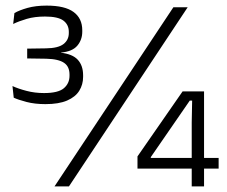

<svg xmlns="http://www.w3.org/2000/svg" viewBox="-20 -665 810 685"><path d="M142 -293.5Q104.5 -293.5 74.8 -301.2Q45 -309 29 -316.5L24.5 -358Q45 -348.5 74.5 -340.8Q104 -333 137 -333Q187.5 -333 207.8 -350.2Q228 -367.5 228 -394.5V-399Q228 -412.5 223.5 -423Q219 -433.5 209 -440.5Q199 -447.5 183.2 -451.2Q167.5 -455 144.5 -455.5L77 -456.5V-491.5L143.5 -492.5Q187.5 -493 206.5 -507.8Q225.5 -522.5 225.5 -547V-551.5Q225.5 -577 206.2 -591.5Q187 -606 140.5 -606Q104 -606 75.8 -597.8Q47.5 -589.5 27 -579.5L31.5 -618.5Q49 -628.5 78.2 -636.8Q107.5 -645 146.5 -645Q211.5 -645 242.5 -622.2Q273.5 -599.5 273.5 -557V-552Q273.5 -523 255.8 -502Q238 -481 197.5 -477.5L196 -473V-477Q238.5 -472.5 257.5 -451.8Q276.5 -431 276.5 -396.5V-390.5Q276.5 -363.5 262.8 -341.2Q249 -319 219.2 -306.2Q189.5 -293.5 142 -293.5ZM226 0H174.5L598.5 -639H649.5ZM708 0H664V-227.5L665.5 -306H657L518 -104.5V-86.5L496.5 -101.5H760V-63.5H470.5V-107L631.5 -339H708Z"/></svg>

Font: Anek Devanagari Light
Style: Regular
Weight: 300
Designer: Kailash Malviya (Devanagari) & Yesha Goshar (Latin)
Foundry: Ek Type
Version: Version 1.003